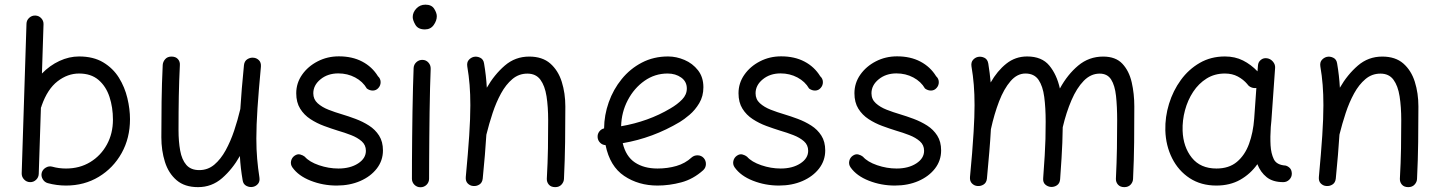

<svg xmlns="http://www.w3.org/2000/svg" viewBox="-20 -768 6201 825"><path d="M131.8 -701.2Q147 -700.7 157.2 -689.7Q167.5 -678.7 167 -663.6L160.2 -452.1Q193.8 -486.8 235.4 -506.1Q276.9 -525.4 319.8 -525.4Q381.3 -525.4 423.6 -500Q465.8 -474.6 491 -434.1Q516.1 -393.6 527.3 -346.4Q538.6 -299.3 538.6 -255.9Q538.6 -174.8 502.7 -110.4Q466.8 -45.9 404.5 -8.3Q342.3 29.3 263.7 29.3Q223.6 29.3 185.5 19Q171.4 15.1 163.6 2Q155.8 -11.2 159.2 -25.4Q163.1 -39.6 176.5 -47.6Q189.9 -55.7 204.6 -51.8Q232.4 -43.9 263.7 -43.9Q322.3 -43.9 367.7 -71.5Q413.1 -99.1 439.2 -146.7Q465.3 -194.3 465.3 -253.9Q465.3 -306.6 450.4 -351.8Q435.5 -397 403.3 -424.6Q371.1 -452.1 319.8 -452.1Q270.5 -452.1 227.3 -418.7Q184.1 -385.3 159.2 -314.5Q158.2 -309.6 155.8 -305.2L146.5 -21Q146 -5.9 135 4.6Q124 15.1 108.9 14.6Q93.8 14.2 83.3 2.9Q72.8 -8.3 73.2 -23.4L93.8 -666Q94.2 -681.2 105.5 -691.4Q116.7 -701.7 131.8 -701.2Z M1101.1 -481.4Q1091.3 -377 1086.4 -303.2Q1081.5 -229.5 1081.5 -172.9Q1081.5 -125.5 1085 -85.7Q1088.4 -45.9 1094.7 -5.4Q1097.2 11.2 1088.9 21.5Q1080.6 31.7 1067.9 34.7Q1053.7 38.1 1039.3 31Q1024.9 23.9 1022.5 5.9Q1018.1 -20 1015.1 -45.4Q1012.2 -70.8 1010.7 -97.7Q979 -41.5 934.6 -2.7Q890.1 36.1 831.1 36.1Q773.4 36.1 738.8 6.3Q704.1 -23.4 688.7 -72.3Q673.3 -121.1 673.3 -178.2Q673.3 -254.4 674.3 -331.1Q675.3 -407.7 679.2 -489.3Q680.2 -502.9 689.9 -513.9Q699.7 -524.9 716.8 -524.9Q734.9 -524.9 744.4 -514.2Q753.9 -503.4 752.9 -488.8Q749.5 -419.4 748.3 -355.2Q747.1 -291 747.1 -209.5Q747.1 -160.2 754.2 -121.1Q761.2 -82 780.5 -59.6Q799.8 -37.1 836.4 -37.1Q873 -37.1 900.9 -60.5Q928.7 -84 949.7 -122.3Q970.7 -160.6 986.1 -206.5Q1001.5 -252.4 1012.2 -297.9Q1012.7 -299.3 1012.7 -300.3Q1015.1 -340.3 1019 -387Q1022.9 -433.6 1028.3 -488.3Q1030.3 -505.9 1043 -513.7Q1055.7 -521.5 1069.3 -520Q1082.5 -519 1092.5 -509.3Q1102.5 -499.5 1101.1 -481.4Z M1606 -390.1Q1596.7 -379.4 1582.8 -378.9Q1568.8 -378.4 1556.2 -387.7Q1539.1 -417.5 1506.1 -435.1Q1473.1 -452.6 1433.6 -452.6Q1388.2 -452.6 1357.2 -427.2Q1326.2 -401.9 1326.2 -367.2Q1326.2 -341.3 1344.7 -324.5Q1363.3 -307.6 1391.4 -296.6Q1419.4 -285.6 1449.2 -276.9Q1477.1 -268.6 1507.8 -257.1Q1538.6 -245.6 1565.4 -228.5Q1592.3 -211.4 1608.9 -185.3Q1625.5 -159.2 1625.5 -121.6Q1625.5 -78.1 1599.1 -43.9Q1572.8 -9.8 1527.8 9.8Q1482.9 29.3 1426.8 29.3Q1367.7 29.3 1314.9 8.5Q1262.2 -12.2 1236.3 -48.8Q1227.5 -61.5 1230.7 -76.2Q1233.9 -90.8 1246.1 -99.1Q1258.3 -107.4 1270 -104.2Q1281.7 -101.1 1289.6 -94.7Q1309.1 -72.3 1350.6 -58.1Q1392.1 -43.9 1434.1 -43.9Q1484.9 -43.9 1518.6 -65.7Q1552.2 -87.4 1552.2 -120.1Q1552.2 -145 1534.2 -160.9Q1516.1 -176.8 1488.5 -187.5Q1460.9 -198.2 1432.1 -206.5Q1403.8 -215.3 1372.6 -226.8Q1341.3 -238.3 1314 -256.1Q1286.6 -273.9 1269.8 -301Q1252.9 -328.1 1252.9 -367.2Q1252.9 -411.1 1278.1 -447Q1303.2 -482.9 1345 -504.4Q1386.7 -525.9 1436 -525.9Q1493.7 -525.9 1536.4 -503.4Q1579.1 -481 1604 -440.4Q1615.2 -430.2 1615.5 -415.5Q1615.7 -400.9 1606 -390.1Z M1753.4 -694.8Q1753.4 -714.8 1769 -731.4Q1784.7 -748 1808.1 -748Q1834.5 -748 1845.7 -730.2Q1856.9 -712.4 1856.9 -698.2Q1856.9 -679.2 1843.5 -660.4Q1830.1 -641.6 1805.7 -641.6Q1776.4 -641.6 1764.9 -661.4Q1753.4 -681.2 1753.4 -694.8ZM1795.9 -510.7Q1811 -510.3 1821 -499Q1831.1 -487.8 1830.6 -472.2Q1829.1 -438.5 1827.9 -390.1Q1826.7 -341.8 1825.9 -286.9Q1825.2 -231.9 1824.7 -177.7Q1824.2 -123.5 1824 -77.1Q1823.7 -30.8 1823.7 0Q1823.7 15.1 1813 25.9Q1802.2 36.6 1786.6 36.6Q1771.5 36.6 1760.7 25.9Q1750 15.1 1750 0Q1750 -30.8 1750.2 -77.4Q1750.5 -124 1751 -178.5Q1751.5 -232.9 1752.4 -288.1Q1753.4 -343.3 1754.6 -392.1Q1755.9 -440.9 1757.3 -476.1Q1758.3 -491.2 1769.5 -501.2Q1780.8 -511.2 1795.9 -510.7Z M1981.4 -7.3Q1991.2 -111.8 1996.1 -185.5Q2001 -259.3 2001 -315.9Q2001 -363.3 1997.8 -403.1Q1994.6 -442.9 1987.8 -482.9Q1985.4 -500 1993.9 -510Q2002.4 -520 2014.6 -523.4Q2028.8 -526.9 2043.2 -520Q2057.6 -513.2 2060.1 -494.6Q2064.5 -468.8 2067.4 -443.1Q2070.3 -417.5 2071.8 -391.1Q2104 -447.3 2148.9 -486.1Q2193.8 -524.9 2253.9 -524.9Q2310.5 -524.9 2344.5 -495.1Q2378.4 -465.3 2393.8 -416.5Q2409.2 -367.7 2409.2 -310.5Q2409.2 -234.4 2408.2 -157.7Q2407.2 -81.1 2403.3 0.5Q2402.8 14.2 2392.8 25.1Q2382.8 36.1 2365.7 36.1Q2347.7 36.1 2338.4 25.4Q2329.1 14.6 2329.6 0Q2333.5 -69.8 2334.5 -130.4Q2335.4 -190.9 2335.4 -251.5Q2335.4 -308.6 2328.4 -354Q2321.3 -399.4 2302 -425.5Q2282.7 -451.7 2246.1 -451.7Q2209.5 -451.7 2181.6 -428.2Q2153.8 -404.8 2132.8 -366.5Q2111.8 -328.1 2096.7 -282.2Q2081.5 -236.3 2070.3 -190.9Q2069.8 -189.5 2069.8 -188.5Q2067.4 -148.4 2063.5 -101.8Q2059.6 -55.2 2054.2 -0.5Q2052.2 17.1 2039.8 24.9Q2027.3 32.7 2013.2 31.2Q2000 30.3 1990 20.5Q1980 10.7 1981.4 -7.3Z M3001.5 -36.6Q2958.5 2 2907.2 15.6Q2856 29.3 2805.2 29.3Q2723.6 29.3 2662.1 -12Q2600.6 -53.2 2582 -144.5Q2568.4 -145 2558.6 -154.8Q2548.8 -164.6 2547.9 -178.2Q2546.9 -191.9 2554.9 -202.6Q2563 -213.4 2575.7 -216.3Q2576.2 -273.4 2595.7 -328.6Q2615.2 -383.8 2651.4 -428.2Q2687.5 -472.7 2738 -499Q2788.6 -525.4 2850.6 -525.4Q2886.2 -525.4 2921.1 -510.5Q2956.1 -495.6 2979.2 -466.1Q3002.4 -436.5 3002.4 -393.1Q3002.4 -354.5 2984.6 -324.7Q2966.8 -294.9 2942.9 -274.7Q2918.9 -254.4 2900.9 -243.7Q2785.2 -174.8 2655.8 -152.8Q2669.4 -95.7 2708.3 -69.8Q2747.1 -43.9 2805.2 -43.9Q2848.6 -43.9 2886.5 -54.9Q2924.3 -65.9 2951.7 -91.3Q2962.9 -101.1 2978.3 -100.6Q2993.7 -100.1 3003.9 -88.9Q3013.7 -77.6 3013.2 -62.3Q3012.7 -46.9 3001.5 -36.6ZM2848.6 -452.1Q2793.9 -452.1 2749.3 -420.7Q2704.6 -389.2 2677.5 -337.6Q2650.4 -286.1 2648.9 -225.6Q2706.1 -235.4 2759.8 -254.6Q2813.5 -273.9 2860.8 -302.2Q2891.1 -319.8 2911.1 -340.6Q2931.2 -361.3 2931.2 -387.7Q2931.2 -417.5 2907 -434.8Q2882.8 -452.1 2848.6 -452.1Z M3506.3 -390.1Q3497.1 -379.4 3483.2 -378.9Q3469.2 -378.4 3456.5 -387.7Q3439.5 -417.5 3406.5 -435.1Q3373.5 -452.6 3334 -452.6Q3288.6 -452.6 3257.6 -427.2Q3226.6 -401.9 3226.6 -367.2Q3226.6 -341.3 3245.1 -324.5Q3263.7 -307.6 3291.7 -296.6Q3319.8 -285.6 3349.6 -276.9Q3377.4 -268.6 3408.2 -257.1Q3439 -245.6 3465.8 -228.5Q3492.7 -211.4 3509.3 -185.3Q3525.9 -159.2 3525.9 -121.6Q3525.9 -78.1 3499.5 -43.9Q3473.1 -9.8 3428.2 9.8Q3383.3 29.3 3327.1 29.3Q3268.1 29.3 3215.3 8.5Q3162.6 -12.2 3136.7 -48.8Q3127.9 -61.5 3131.1 -76.2Q3134.3 -90.8 3146.5 -99.1Q3158.7 -107.4 3170.4 -104.2Q3182.1 -101.1 3189.9 -94.7Q3209.5 -72.3 3251 -58.1Q3292.5 -43.9 3334.5 -43.9Q3385.3 -43.9 3418.9 -65.7Q3452.6 -87.4 3452.6 -120.1Q3452.6 -145 3434.6 -160.9Q3416.5 -176.8 3388.9 -187.5Q3361.3 -198.2 3332.5 -206.5Q3304.2 -215.3 3272.9 -226.8Q3241.7 -238.3 3214.4 -256.1Q3187 -273.9 3170.2 -301Q3153.3 -328.1 3153.3 -367.2Q3153.3 -411.1 3178.5 -447Q3203.6 -482.9 3245.4 -504.4Q3287.1 -525.9 3336.4 -525.9Q3394 -525.9 3436.8 -503.4Q3479.5 -481 3504.4 -440.4Q3515.6 -430.2 3515.9 -415.5Q3516.1 -400.9 3506.3 -390.1Z M4004.4 -390.1Q3995.1 -379.4 3981.2 -378.9Q3967.3 -378.4 3954.6 -387.7Q3937.5 -417.5 3904.5 -435.1Q3871.6 -452.6 3832 -452.6Q3786.6 -452.6 3755.6 -427.2Q3724.6 -401.9 3724.6 -367.2Q3724.6 -341.3 3743.2 -324.5Q3761.7 -307.6 3789.8 -296.6Q3817.9 -285.6 3847.7 -276.9Q3875.5 -268.6 3906.2 -257.1Q3937 -245.6 3963.9 -228.5Q3990.7 -211.4 4007.3 -185.3Q4023.9 -159.2 4023.9 -121.6Q4023.9 -78.1 3997.6 -43.9Q3971.2 -9.8 3926.3 9.8Q3881.3 29.3 3825.2 29.3Q3766.1 29.3 3713.4 8.5Q3660.6 -12.2 3634.8 -48.8Q3626 -61.5 3629.2 -76.2Q3632.3 -90.8 3644.5 -99.1Q3656.7 -107.4 3668.5 -104.2Q3680.2 -101.1 3688 -94.7Q3707.5 -72.3 3749 -58.1Q3790.5 -43.9 3832.5 -43.9Q3883.3 -43.9 3917 -65.7Q3950.7 -87.4 3950.7 -120.1Q3950.7 -145 3932.6 -160.9Q3914.6 -176.8 3887 -187.5Q3859.4 -198.2 3830.6 -206.5Q3802.2 -215.3 3771 -226.8Q3739.7 -238.3 3712.4 -256.1Q3685.1 -273.9 3668.2 -301Q3651.4 -328.1 3651.4 -367.2Q3651.4 -411.1 3676.5 -447Q3701.7 -482.9 3743.4 -504.4Q3785.2 -525.9 3834.5 -525.9Q3892.1 -525.9 3934.8 -503.4Q3977.5 -481 4002.4 -440.4Q4013.7 -430.2 4013.9 -415.5Q4014.2 -400.9 4004.4 -390.1Z M4147.9 -7.3Q4153.3 -63 4157 -109.4Q4160.6 -155.8 4163.1 -195.3Q4163.1 -199.2 4163.6 -203.6Q4167.5 -267.1 4167.5 -315.9Q4167.5 -363.3 4164.3 -403.1Q4161.1 -442.9 4154.3 -482.9Q4151.9 -500 4160.6 -510.3Q4169.4 -520.5 4181.6 -523.4Q4195.8 -526.4 4209.7 -519.8Q4223.6 -513.2 4226.6 -494.6Q4233.4 -452.6 4236.8 -413.6Q4265.1 -463.4 4304 -494.4Q4342.8 -525.4 4393.6 -525.4Q4456.5 -525.4 4488.8 -486.3Q4521 -447.3 4534.2 -387.7Q4566.9 -447.8 4613 -486.3Q4659.2 -524.9 4720.2 -524.9Q4773.9 -524.9 4802.7 -494.1Q4831.5 -463.4 4842.8 -414.3Q4854 -365.2 4854 -310.5Q4854 -234.4 4853.3 -157.7Q4852.5 -81.1 4848.6 0.5Q4848.1 14.6 4838.1 25.4Q4828.1 36.1 4811 36.1Q4793.5 36.1 4783.9 25.4Q4774.4 14.6 4774.9 0Q4778.3 -69.8 4779.3 -130.4Q4780.3 -190.9 4780.3 -251.5Q4780.3 -310.5 4775.4 -355.7Q4770.5 -400.9 4754.4 -426.3Q4738.3 -451.7 4705.1 -451.7Q4667 -451.7 4636.7 -420.7Q4606.4 -389.6 4584 -337.4Q4561.5 -285.2 4546.4 -221.2Q4545.9 -185.5 4544.7 -155Q4543.5 -124.5 4541.3 -88.1Q4539.1 -51.8 4535.2 2.4Q4533.7 20 4521.7 28.1Q4509.8 36.1 4495.6 35.2Q4481.9 34.2 4471.4 24.9Q4460.9 15.6 4462.4 -2.4Q4466.8 -61.5 4469 -99.6Q4471.2 -137.7 4472.2 -170.7Q4473.1 -203.6 4473.1 -245.6Q4473.1 -304.7 4467 -351.3Q4460.9 -397.9 4442.4 -425Q4423.8 -452.1 4386.2 -452.1Q4350.6 -452.1 4322.3 -419.4Q4293.9 -386.7 4272.9 -332.3Q4252 -277.8 4237.8 -212.9Q4235.4 -168.5 4231 -116.2Q4226.6 -64 4220.7 -0.5Q4218.8 17.1 4206.3 24.9Q4193.8 32.7 4179.7 31.2Q4166.5 30.3 4156.5 20.3Q4146.5 10.3 4147.9 -7.3Z M5494.1 14.6Q5449.2 14.6 5422.6 -6.8Q5396 -28.3 5382.8 -62.5Q5353 -20.5 5309.1 4.4Q5265.1 29.3 5206.5 29.3Q5140.6 29.3 5092 -2.4Q5043.5 -34.2 5016.4 -88.1Q4989.3 -142.1 4987.3 -207.5Q4985.8 -265.6 5003.2 -322Q5020.5 -378.4 5054 -424.3Q5087.4 -470.2 5135.3 -497.8Q5183.1 -525.4 5243.2 -525.4Q5286.6 -525.4 5321 -508.1Q5355.5 -490.7 5383.3 -461.4L5385.3 -486.3Q5386.2 -501.5 5397.7 -510.7Q5409.2 -520 5424.3 -517.6Q5439 -515.6 5449.5 -503.4Q5460 -491.2 5459 -476.6L5442.9 -248.5Q5441.9 -235.4 5440.4 -222.2Q5439 -202.6 5438.7 -181.4Q5438.5 -160.2 5439.5 -143.1Q5441.4 -108.9 5453.4 -84Q5465.3 -59.1 5503.9 -56.6Q5513.7 -54.2 5522 -46.1Q5530.3 -38.1 5530.8 -22Q5530.8 -6.8 5520 3.9Q5509.3 14.6 5494.1 14.6ZM5207 -43.9Q5260.7 -43.9 5294.9 -72.5Q5329.1 -101.1 5346.9 -149.7Q5364.7 -198.2 5369.1 -258.3L5378.4 -390.1Q5367.7 -388.2 5356.7 -392.6Q5345.7 -397 5339.4 -406.7Q5322.8 -426.3 5298.8 -439.2Q5274.9 -452.1 5243.2 -452.1Q5199.2 -452.1 5164.8 -430.7Q5130.4 -409.2 5106.9 -373.5Q5083.5 -337.9 5071.8 -294.4Q5060.1 -251 5061.5 -206.5Q5064 -136.7 5101.1 -90.3Q5138.2 -43.9 5207 -43.9Z M5647 -7.3Q5656.7 -111.8 5661.6 -185.5Q5666.5 -259.3 5666.5 -315.9Q5666.5 -363.3 5663.3 -403.1Q5660.2 -442.9 5653.3 -482.9Q5650.9 -500 5659.4 -510Q5668 -520 5680.2 -523.4Q5694.3 -526.9 5708.7 -520Q5723.1 -513.2 5725.6 -494.6Q5730 -468.8 5732.9 -443.1Q5735.8 -417.5 5737.3 -391.1Q5769.5 -447.3 5814.5 -486.1Q5859.4 -524.9 5919.4 -524.9Q5976.1 -524.9 6010 -495.1Q6043.9 -465.3 6059.3 -416.5Q6074.7 -367.7 6074.7 -310.5Q6074.7 -234.4 6073.7 -157.7Q6072.8 -81.1 6068.8 0.5Q6068.4 14.2 6058.3 25.1Q6048.3 36.1 6031.2 36.1Q6013.2 36.1 6003.9 25.4Q5994.6 14.6 5995.1 0Q5999 -69.8 6000 -130.4Q6001 -190.9 6001 -251.5Q6001 -308.6 5993.9 -354Q5986.8 -399.4 5967.5 -425.5Q5948.2 -451.7 5911.6 -451.7Q5875 -451.7 5847.2 -428.2Q5819.3 -404.8 5798.3 -366.5Q5777.3 -328.1 5762.2 -282.2Q5747.1 -236.3 5735.8 -190.9Q5735.4 -189.5 5735.4 -188.5Q5732.9 -148.4 5729 -101.8Q5725.1 -55.2 5719.7 -0.5Q5717.8 17.1 5705.3 24.9Q5692.9 32.7 5678.7 31.2Q5665.5 30.3 5655.5 20.5Q5645.5 10.7 5647 -7.3Z"/></svg>

Font: Mikhak-DS2-FD Regular
Style: Regular
Weight: 400
Designer: Amin Abedi
Version: Version 3.4